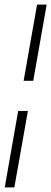

<svg xmlns="http://www.w3.org/2000/svg" viewBox="-72 -731 221 829"><path d="M-51.5 78H-10L48.5 -252H6.5ZM30 -382H71.5L129.5 -711H88Z"/></svg>

Font: Anybody UltraCondensed Light
Style: Italic
Weight: 300
Width: 1
Italic angle: -10°
Version: Version 1.113;gftools[0.9.25]